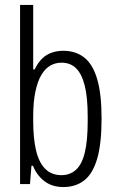

<svg xmlns="http://www.w3.org/2000/svg" viewBox="-20 -743 469 775"><path d="M236 12Q190 12 159 -12Q128 -36 113 -74H107L101 0H61V-723H114V-463H120Q133 -490 150 -506.5Q167 -523 189 -530.5Q211 -538 235 -538Q286 -538 320.5 -510.5Q355 -483 372.5 -423Q390 -363 390 -265Q390 -162 372 -101.5Q354 -41 319.5 -14.5Q285 12 236 12ZM228 -36Q263 -36 287 -58Q311 -80 322.5 -128Q334 -176 334 -253V-273Q334 -350 322 -397.5Q310 -445 287 -467.5Q264 -490 228 -490Q204 -490 183.5 -478.5Q163 -467 147.5 -441.5Q132 -416 123 -374Q114 -332 114 -272V-255Q114 -185 125.5 -136Q137 -87 162.5 -61.5Q188 -36 228 -36Z"/></svg>

Font: Archivo Condensed ExtraLight
Style: Regular
Weight: 250
Width: 3
Designer: Hector Gatti
Foundry: Omnibus-Type
Version: Version 2.001